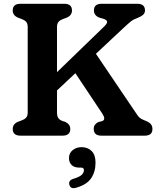

<svg xmlns="http://www.w3.org/2000/svg" viewBox="-20 -720 836 1019"><path d="M282.5 -124Q282.5 -103 289.5 -93.2Q296.5 -83.5 312 -77.5L326 -73.5Q353 -60.5 353 -35.5Q353 0 311.5 0H89Q47.5 0 47.5 -35.5Q47.5 -61.5 75 -73.5L95 -81Q109.5 -86 118.2 -95.2Q127 -104.5 127 -124V-576Q127 -595.5 118.2 -604.8Q109.5 -614 95 -619L75 -626.5Q47.5 -638.5 47.5 -664.5Q47.5 -700 89 -700H320.5Q362 -700 362 -664.5Q362 -638.5 334.5 -626.5L314.5 -619Q300 -614 291.2 -604.8Q282.5 -595.5 282.5 -576V-337L532 -578.5Q549.5 -595.5 548.5 -604.5Q547.5 -613.5 531.5 -619.5L506 -627Q478.5 -638.5 478.5 -664.5Q478.5 -700 519.5 -700H708.5Q749.5 -700 749.5 -664.5Q749.5 -650.5 739 -641.2Q728.5 -632 706 -623Q687 -616.5 673.5 -605.5Q660 -594.5 630 -566.5L489 -434.5L707.5 -111.5Q718.5 -95 730.8 -88.8Q743 -82.5 754 -78.5Q774 -70 781.5 -59.8Q789 -49.5 789 -35.5Q789 0 748 0H518.5Q477.5 0 477.5 -35.5Q477.5 -49.5 484 -58Q490.5 -66.5 501.5 -72L523 -77.5Q543.5 -86 523 -117L380 -331.5L282.5 -240ZM400.5 169.5Q374 169.5 360 155.5Q346 141.5 346 119Q346 93 365.5 77Q385 61 413 61Q445 61 466 81.2Q487 101.5 487 143Q487 192.5 463.2 226.8Q439.5 261 383.5 276.5Q354 285 348 260Q342.5 237 369.5 229Q402.5 219 414 207.5Q425.5 196 425.5 183Q425.5 169.5 410 169.5Z"/></svg>

Font: Fraunces 9pt SuperSoft SemiBold
Style: Regular
Weight: 600
Version: Version 1.000;[0bf87f6ff]